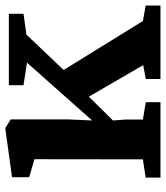

<svg xmlns="http://www.w3.org/2000/svg" viewBox="27 -627 600 694"><g transform="rotate(-90 327.0 -280.0)"><path d="M98 -63.5 98.5 -455.5 33.5 -474.5V-536.5L206.5 -560.5H211.5L242.5 -541.5V-335L238.5 -247L447.5 -482.5L366 -495V-548H624V-495L549 -484.5L421 -350L598 -63.5L654 -53.5V0H388.5V-53L438.5 -62.5L324.5 -259L238.5 -171.5L242 -125V-63.5L304.5 -53V0H32V-53.5Z"/></g></svg>

Font: Merriweather 36pt
Style: Bold
Weight: 700
Designer: Eben Sorkin
Foundry: Eben Sorkin
Version: Version 2.100